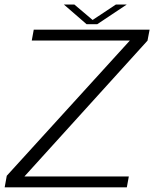

<svg xmlns="http://www.w3.org/2000/svg" viewBox="-30 -802 678 822"><path d="M-10 0H513L521.5 -46.5H74.5L601.5 -628L610.5 -675H114.5L106 -628.5H526L-1 -49.5ZM340.5 -698.5H386.5L512.5 -782.5H466L366.5 -716.5L288.5 -782.5H243.5Z"/></svg>

Font: Anybody SemiExpanded Light
Style: Italic
Weight: 300
Width: 6
Italic angle: -10°
Version: Version 1.113;gftools[0.9.25]